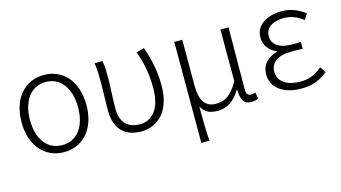

<svg xmlns="http://www.w3.org/2000/svg" viewBox="-83 -847 2394 1346"><g transform="rotate(-15 1114.0 -174.0)"><path d="M292 13C424 13 527 -88 527 -266C527 -446 424 -547 292 -547C159 -547 56 -446 56 -266C56 -88 159 13 292 13ZM292 -38C183 -38 117 -127 117 -266C117 -403 183 -496 292 -496C400 -496 466 -403 466 -266C466 -127 400 -38 292 -38Z M853 13C975 13 1071 -80 1071 -261C1071 -358 1054 -451 1019 -547L962 -531C999 -433 1010 -346 1010 -260C1010 -107 942 -38 855 -38C782 -38 716 -75 716 -189C716 -253 723 -345 723 -412C723 -457 723 -496 715 -534H658C665 -479 666 -438 666 -395C666 -327 662 -259 662 -191C662 -46 741 13 853 13Z M1236 199H1295C1289 111 1289 66 1288 -51C1317 1 1357 12 1409 12C1472 12 1529 -22 1573 -97H1575C1577 -20 1597 13 1651 13C1673 13 1689 8 1701 2L1693 -44C1679 -40 1671 -38 1661 -38C1641 -38 1627 -50 1627 -78C1627 -225 1629 -379 1630 -534H1571V-158C1512 -54 1461 -39 1407 -39C1327 -39 1294 -97 1294 -200V-534H1236Z M2013 13C2091 13 2144 -6 2206 -55L2178 -97C2124 -52 2079 -36 2020 -36C1920 -36 1859 -79 1859 -149C1859 -217 1911 -256 2013 -256C2039 -256 2062 -256 2093 -254V-305C2066 -303 2050 -303 2030 -303C1928 -303 1886 -345 1886 -402C1886 -466 1946 -497 2019 -497C2072 -497 2116 -479 2160 -445L2186 -487C2138 -523 2083 -547 2019 -547C1914 -547 1827 -500 1827 -407C1827 -354 1858 -307 1913 -285V-280C1853 -265 1799 -223 1799 -145C1799 -50 1883 13 2013 13Z"/></g></svg>

Font: GenYoGothic2 TW L
Style: Regular
Weight: 300
Version: Version 2.100;PS 2.1;hotconv 16.6.51;makeotf.lib2.5.65220 DE